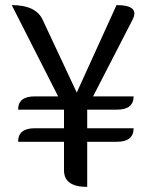

<svg xmlns="http://www.w3.org/2000/svg" viewBox="-20 -733 595 753"><path d="M322 0Q231 0 231 -65V-177H51Q51 -230 116 -230H231V-303H51Q51 -355 116 -355H208L26 -713Q122 -713 148 -654L281 -370L437 -713Q529 -713 500 -656L345 -355H504Q504 -303 439 -303H322V-230H504Q504 -177 439 -177H322V0Z"/></svg>

Font: Swei Toothpaste CJK TC
Style: Regular
Weight: 400
Version: Version 1.0